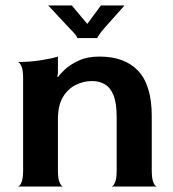

<svg xmlns="http://www.w3.org/2000/svg" viewBox="-20 -686 636 706"><path d="M45 0Q52 0 58.5 -14Q65 -28 65 -60V-398Q65 -430 58.5 -443.5Q52 -457 45 -458Q89 -458 130.5 -464.5Q172 -471 193 -478V-417L191 -404L193 -402Q200 -413 218.5 -430.5Q237 -448 269 -463Q301 -478 346 -478Q439 -478 488.5 -425Q538 -372 538 -259V-60Q538 -28 544.5 -14Q551 0 558 0H389Q396 0 402.5 -14Q409 -28 409 -60V-256Q409 -307 397.5 -335.5Q386 -364 365.5 -376Q345 -388 318 -388Q287 -388 258 -373.5Q229 -359 211 -328.5Q193 -298 193 -247V-60Q193 -28 199.5 -14Q206 0 213 0ZM157 -666Q171 -652 188 -633Q205 -614 222 -596.5Q239 -579 250 -567Q258 -558 261 -553Q264 -548 264 -546H338Q338 -550 351 -567Q357 -575 372 -592Q387 -609 405 -629Q423 -649 438 -666H351L301 -598L244 -666Z"/></svg>

Font: Red Rose SemiBold
Style: Regular
Weight: 600
Designer: Jaikishan Patel
Version: Version 2.000